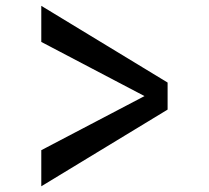

<svg xmlns="http://www.w3.org/2000/svg" viewBox="-20 -739 724 665"><path d="M123 -218.8 480.5 -406.2 123 -593.8V-718.8L560.5 -453.1V-359.4L123 -93.8Z"/></svg>

Font: Michroma+
Style: Regular
Weight: 400
Designer: beogot
Foundry: beogot
Version: Version